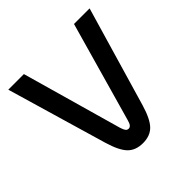

<svg xmlns="http://www.w3.org/2000/svg" viewBox="-183 -858 1027 1027"><g transform="rotate(-45 330.5 -344.0)"><path d="M189 -133 23 -700H141L301 -135Q307 -115 313.5 -106Q320 -97 331 -97Q341 -97 348 -106Q355 -115 360 -135L520 -700H638L472 -133Q448 -52 416.5 -20Q385 12 331 12Q276 12 244.5 -20Q213 -52 189 -133Z"/></g></svg>

Font: KoHo SemiBold
Style: Regular
Weight: 600
Designer: Cadson Demak & Katatrad Team
Foundry: Cadson Demak Co.,Ltd.
Version: Version 1.000; ttfautohint (v1.6)